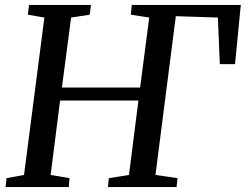

<svg xmlns="http://www.w3.org/2000/svg" viewBox="-20 -763 1002 783"><path d="M260.5 0H3L6.5 -36.5L78 -49.5L161 -691.5L93.5 -703L98.5 -743H351L346 -703L270 -691.5L232.5 -406H551.5L588.5 -691.5L513.5 -703L517.5 -743H962L938.5 -501.5H876.5L868.5 -691.5L697 -697L614 -49.5L704 -36.5L700 0H420L424 -36.5L506 -49.5L544.5 -353H225L186.5 -49.5L263.5 -36.5Z"/></svg>

Font: Merriweather Text
Style: Italic
Weight: 400
Italic angle: -7.8°
Designer: Eben Sorkin
Foundry: Eben Sorkin
Version: Version 2.100